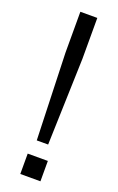

<svg xmlns="http://www.w3.org/2000/svg" viewBox="-139 -736 477 774"><g transform="rotate(20 99.5 -348.5)"><path d="M124.5 -149.9H75.7L63.5 -522V-697.3H136.2V-522ZM146 0H59.6V-87.4H146Z"/></g></svg>

Font: Agdasima
Style: Regular
Weight: 400
Width: 3
Designer: The DocRepair Project, Patric King
Foundry: Google
Version: Version 2.002